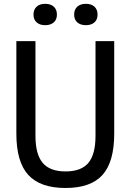

<svg xmlns="http://www.w3.org/2000/svg" viewBox="-20 -950 666 980"><path d="M314.5 9.5Q185.5 9.5 124.5 -57Q63.5 -123.5 63.5 -268V-740H161V-256.5Q161 -162 198 -118.5Q235 -75 314.5 -75Q394.5 -75 431 -118.5Q467.5 -162 467.5 -256.5V-740H563V-268Q563 -123.5 503 -57Q443 9.5 314.5 9.5ZM418.5 -821.5Q390.5 -821.5 374.5 -835.8Q358.5 -850 358.5 -875.5Q358.5 -901.5 374.5 -916Q390.5 -930.5 418.5 -930.5Q446 -930.5 462 -916Q478 -901.5 478 -875.5Q478 -850 462 -835.8Q446 -821.5 418.5 -821.5ZM210.5 -821.5Q183 -821.5 167 -835.8Q151 -850 151 -875.5Q151 -901.5 167 -916Q183 -930.5 210.5 -930.5Q238.5 -930.5 254.5 -916Q270.5 -901.5 270.5 -875.5Q270.5 -850 254.5 -835.8Q238.5 -821.5 210.5 -821.5Z"/></svg>

Font: Encode Sans Condensed Condensed Medium
Style: Regular
Weight: 500
Width: 3
Designer: Multiple Designers
Foundry: Impallari Type
Version: Version 3.000; ttfautohint (v1.8.3) -l 8 -r 50 -G 200 -x 14 